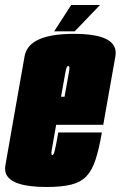

<svg xmlns="http://www.w3.org/2000/svg" viewBox="-52 -741 481 766"><path d="M134 5Q-4.5 5 -27.5 -46.5Q-34 -61.5 -30.5 -81.5Q-15.5 -168 7.5 -298Q30.5 -428 46.2 -517Q62 -606 243 -606Q381 -606 404.5 -554Q412 -538 408.5 -517Q392.5 -428 370.5 -303Q365 -271 360 -243H172Q157 -160 154.5 -143.5Q151 -124.5 155.5 -122Q156 -122 156.5 -122Q162 -122 166.5 -140Q171 -158 180.5 -212.5H354.5Q343 -146.5 329.2 -104Q315.5 -61.5 292.8 -37.8Q270 -14 232 -4.5Q194 5 134 5ZM191.5 -355H205.5Q220 -435 223.5 -455.5Q227 -475 222 -477.5Q221.5 -478 220.5 -478Q213.5 -478 209.5 -455.5Q206.5 -438 191.5 -355ZM164 -616 232 -721H347L246 -616Z"/></svg>

Font: Anybody UltraCondensed Black
Style: Italic
Weight: 900
Width: 1
Italic angle: -10°
Designer: Tyler Finck
Foundry: Etcetera Type Company
Version: Version 1.010; ttfautohint (v1.8.3) -l 8 -r 50 -G 200 -x 14 